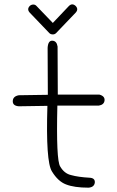

<svg xmlns="http://www.w3.org/2000/svg" viewBox="-20 -867 540 887"><path d="M247 -430H439Q465 -423 463 -403Q461 -383 436 -379H245Q239 -127 258 -98Q277 -65 309 -58Q341 -49 393 -46Q420 -45 418 -23Q415 -2 389 0Q323 0 285 -15Q248 -29 220 -75Q191 -120 199 -378L67 -376Q39 -378 39 -399Q39 -422 67 -427L201 -429L200 -646Q202 -680 222 -679Q242 -678 246 -652ZM117 -809Q103 -825 118 -840Q125 -846 134 -846Q143 -846 149 -839L224 -761L298 -839Q313 -854 329 -840Q344 -825 330 -809L239 -714Q233 -708 224 -708Q214 -708 208 -714Z"/></svg>

Font: Yomogi
Style: Regular
Weight: 400
Designer: satsuyako
Foundry: satsuyako
Version: Version 3.100